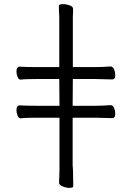

<svg xmlns="http://www.w3.org/2000/svg" viewBox="-20 -800 640 933"><path d="M317 113Q302 113 284.5 106Q267 99 267 88L269 29V5V-228H157Q99 -228 81 -225H80Q71 -225 65.5 -238Q60 -251 60 -264Q60 -288 76 -288Q106 -286 158 -286H269L268 -416H157Q99 -416 81 -413H80Q71 -413 65.5 -426Q60 -439 60 -452Q60 -476 76 -476Q106 -474 158 -474H268V-719Q266 -751 266 -771Q266 -780 286 -780Q302 -780 318.5 -774Q335 -768 335 -757V-741Q334 -731 334 -720V-474H445Q474 -474 516 -477H517Q528 -477 534 -464Q540 -451 540 -432.5Q540 -414 525 -414L444 -416H334L333 -286H445Q474 -286 516 -289H517Q528 -289 534 -276Q540 -263 540 -244.5Q540 -226 525 -226L444 -228H333V4Q334 9 334 17Q334 25 335 33L336 105Q336 113 317 113Z"/></svg>

Font: LXGW Bright TC
Style: Regular
Weight: 400
Designer: Christian Thalmann (Catharsis Fonts)
Foundry: LXGW / Christian Thalmann (Catharsis Fonts) / Fontworks Inc.
Version: Version 5.501